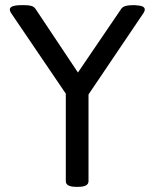

<svg xmlns="http://www.w3.org/2000/svg" viewBox="-20 -722 599 744"><path d="M235 -20V-359L26 -667Q18 -678 18 -685Q18 -702 64 -702H75Q92 -702 102 -699Q112 -696 118 -687L282 -441L450 -688Q459 -702 495 -702H502Q523 -701 532 -697Q541 -693 541 -685Q541 -678 533 -667L323 -356V-20Q323 2 283 2H275Q235 2 235 -20Z"/></svg>

Font: Asap-Regular
Style: Regular
Weight: 400
Designer: Pablo Cosgaya
Foundry: Omnibus-Type
Version: Version 2.000; ttfautohint (v1.8)